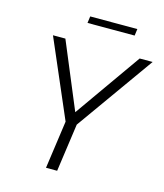

<svg xmlns="http://www.w3.org/2000/svg" viewBox="-123 -938 882 1031"><g transform="rotate(15 318.0 -423.0)"><path d="M268 -266.5 82.5 -697H151.5L305 -329L564.5 -697H636.5L330 -266.5L292.5 0H230.5ZM249.5 -846.5H511.5L506.5 -809H244.5Z"/></g></svg>

Font: HK Grotesk Light
Style: Italic
Weight: 300
Italic angle: -16°
Designer: Alfredo Marco Pradil
Foundry: Hanken Design Co.
Version: Version 3.001